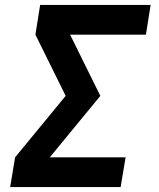

<svg xmlns="http://www.w3.org/2000/svg" viewBox="-20 -755 640 775"><path d="M21 0 41 -120 245 -368 123 -615 142 -735H588L569 -615H263L385 -368L181 -120H487L467 0Z"/></svg>

Font: Iosevka Heavy Extended Oblique
Style: Regular
Weight: 900
Width: 7
Italic angle: -9°
Monospace: yes
Designer: Belleve Invis
Foundry: Belleve Invis
Version: Version 32.5.0; ttfautohint (v1.8.4)